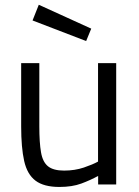

<svg xmlns="http://www.w3.org/2000/svg" viewBox="-20 -760 571 791"><path d="M224.6 10.2Q160.6 10.2 126.3 -15.7Q92 -41.6 79.6 -96.7Q67.2 -151.8 67.2 -239.2V-500H142V-239.6Q142 -172.5 149 -132.5Q155.9 -92.5 177.8 -74.9Q199.7 -57.2 244.1 -57.2Q288 -57.2 325.2 -69.7Q362.3 -82.3 383.9 -94.3V-500H458.7V0H384.3V-35.2Q352.7 -17.8 315 -3.8Q277.3 10.2 224.6 10.2ZM334.9 -590.9 114.1 -675.7 139.8 -740.4 355.9 -642Z"/></svg>

Font: Titillium Web
Style: Bold
Weight: 700
Designer: Mohamed Gaber, Accademia di Belle Arti di Urbino
Foundry: Kief Type Foundry, Accademia di Belle Arti di Urbino
Version: Version 3.000